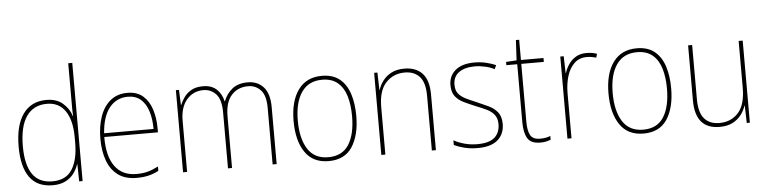

<svg xmlns="http://www.w3.org/2000/svg" viewBox="-46 -990 4911 1230"><g transform="rotate(-5 2409.5 -375.0)"><path d="M251 10Q151 10 102.5 -58Q54 -126 54 -255Q54 -392 106.5 -465Q159 -538 257 -538Q323 -538 363 -502.5Q403 -467 417 -420H419Q417 -448 417 -474Q417 -500 417 -526V-760H443V0H421L419 -110H417Q407 -79 386.5 -51.5Q366 -24 332.5 -7Q299 10 251 10ZM251 -15Q338 -15 377.5 -77Q417 -139 417 -248V-284Q417 -392 376.5 -452.5Q336 -513 258 -513Q172 -513 126.5 -448Q81 -383 81 -255Q81 -137 122.5 -76Q164 -15 251 -15Z M778 -538Q840 -538 878 -504.5Q916 -471 933.5 -416Q951 -361 951 -295V-269H606Q605 -146 652.5 -80.5Q700 -15 791 -15Q831 -15 862 -23Q893 -31 932 -51V-23Q900 -6 866.5 2Q833 10 791 10Q717 10 670.5 -24.5Q624 -59 602 -120Q580 -181 580 -261Q580 -338 601.5 -401Q623 -464 667 -501Q711 -538 778 -538ZM778 -513Q706 -513 660.5 -457.5Q615 -402 607 -293H925Q925 -356 909.5 -406Q894 -456 861.5 -484.5Q829 -513 778 -513Z M1552 -538Q1614 -538 1652.5 -496Q1691 -454 1691 -366V0H1665V-364Q1665 -444 1632.5 -478.5Q1600 -513 1552 -513Q1486 -513 1445 -468Q1404 -423 1404 -331V0H1378V-358Q1378 -443 1345 -478Q1312 -513 1264 -513Q1199 -513 1157 -464.5Q1115 -416 1115 -329V0H1089V-528H1109L1113 -431H1115Q1124 -454 1141.5 -479Q1159 -504 1188.5 -521Q1218 -538 1264 -538Q1318 -538 1350.5 -508.5Q1383 -479 1394 -430H1396Q1414 -477 1451.5 -507.5Q1489 -538 1552 -538Z M2226 -264Q2226 -139 2177 -64.5Q2128 10 2025 10Q1924 10 1873.5 -64.5Q1823 -139 1823 -265Q1823 -393 1876 -465.5Q1929 -538 2028 -538Q2099 -538 2142.5 -502.5Q2186 -467 2206 -405Q2226 -343 2226 -264ZM1850 -265Q1850 -150 1893 -82.5Q1936 -15 2025 -15Q2115 -15 2157 -81.5Q2199 -148 2199 -264Q2199 -336 2182.5 -392Q2166 -448 2128 -480.5Q2090 -513 2028 -513Q1940 -513 1895 -447.5Q1850 -382 1850 -265Z M2559 -538Q2633 -538 2674 -494Q2715 -450 2715 -357V0H2689V-352Q2689 -437 2654.5 -475Q2620 -513 2559 -513Q2486 -513 2438 -462Q2390 -411 2390 -305V0H2364V-528H2385L2388 -416H2390Q2399 -446 2420 -474Q2441 -502 2475 -520Q2509 -538 2559 -538Z M3156 -130Q3156 -66 3113 -28Q3070 10 2983 10Q2935 10 2895.5 -0.5Q2856 -11 2832 -23V-53Q2865 -35 2903.5 -25Q2942 -15 2983 -15Q3060 -15 3094.5 -46Q3129 -77 3129 -131Q3129 -168 3111.5 -191Q3094 -214 3063 -229Q3032 -244 2993 -259Q2952 -276 2918 -292.5Q2884 -309 2864 -335.5Q2844 -362 2844 -407Q2844 -466 2887 -502Q2930 -538 3009 -538Q3049 -538 3084.5 -529.5Q3120 -521 3147 -509L3135 -484Q3112 -497 3077.5 -505Q3043 -513 3009 -513Q2945 -513 2907.5 -486Q2870 -459 2870 -407Q2870 -370 2887.5 -349Q2905 -328 2934.5 -313.5Q2964 -299 3001 -284Q3041 -267 3076.5 -250Q3112 -233 3134 -205.5Q3156 -178 3156 -130Z M3386 -15Q3407 -15 3423.5 -18Q3440 -21 3453 -27V-2Q3439 3 3423.5 6.5Q3408 10 3386 10Q3325 10 3303.5 -27Q3282 -64 3282 -130V-503H3212V-524L3280 -528L3287 -658H3308V-528H3453V-503H3308V-130Q3308 -74 3324 -44.5Q3340 -15 3386 -15Z M3729 -536Q3767 -536 3797 -525L3790 -501Q3776 -505 3761.5 -507.5Q3747 -510 3729 -510Q3681 -510 3649.5 -480Q3618 -450 3602.5 -400Q3587 -350 3587 -290V0H3561V-528H3583L3586 -420H3588Q3597 -449 3615 -475.5Q3633 -502 3661.5 -519Q3690 -536 3729 -536Z M4251 -264Q4251 -139 4202 -64.5Q4153 10 4050 10Q3949 10 3898.5 -64.5Q3848 -139 3848 -265Q3848 -393 3901 -465.5Q3954 -538 4053 -538Q4124 -538 4167.5 -502.5Q4211 -467 4231 -405Q4251 -343 4251 -264ZM3875 -265Q3875 -150 3918 -82.5Q3961 -15 4050 -15Q4140 -15 4182 -81.5Q4224 -148 4224 -264Q4224 -336 4207.5 -392Q4191 -448 4153 -480.5Q4115 -513 4053 -513Q3965 -513 3920 -447.5Q3875 -382 3875 -265Z M4734 -528V0H4714L4711 -111H4709Q4699 -81 4678.5 -53.5Q4658 -26 4624 -8Q4590 10 4539 10Q4383 10 4383 -174V-528H4409V-179Q4409 -94 4443 -54.5Q4477 -15 4540 -15Q4615 -15 4661.5 -66.5Q4708 -118 4708 -227V-528Z"/></g></svg>

Font: Noto Sans Kannada SemiCondensed Thin
Style: Regular
Weight: 100
Width: 4
Designer: Jelle Bosma - Monotype Design Team
Foundry: Monotype Imaging Inc.
Version: Version 2.005; ttfautohint (v1.8.4.7-5d5b)